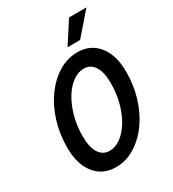

<svg xmlns="http://www.w3.org/2000/svg" viewBox="-216 -1022 1033 1149"><g transform="rotate(-30 300.0 -447.5)"><path d="M47 -235Q47 -331 73.5 -415.5Q100 -500 147 -564Q194 -628 255 -664.5Q316 -701 385 -701Q474 -701 527 -635Q580 -569 580 -455Q580 -359 553.5 -274.5Q527 -190 480 -126Q433 -62 372 -25.5Q311 11 243 11Q153 11 100 -55Q47 -121 47 -235ZM161 -248Q161 -173 186.5 -133Q212 -93 259 -93Q298 -93 335 -119.5Q372 -146 401.5 -193.5Q431 -241 448.5 -304.5Q466 -368 466 -442Q466 -517 440.5 -557Q415 -597 368 -597Q329 -597 292 -570.5Q255 -544 225.5 -496Q196 -448 178.5 -384.5Q161 -321 161 -248ZM349 -756 446 -906H566L436 -756Z"/></g></svg>

Font: Radio Canada Condensed Medium
Style: Italic
Weight: 500
Width: 3
Italic angle: -12°
Designer: Charles Daoud, Etienne Aubert Bonn, Alexandre Saumier Demers, Jacques Le Bailly
Foundry: Radio-Canada
Version: Version 2.104; ttfautohint (v1.8.4.7-5d5b);gftools[0.9.28.de